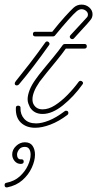

<svg xmlns="http://www.w3.org/2000/svg" viewBox="-74 -554 422 834"><path d="M240 -384Q234 -384 230.5 -389.5Q227 -395 232 -401L303 -478Q308 -483 308 -491Q308 -500 299.5 -507Q291 -514 280 -514Q270 -514 259 -505Q247 -495 222 -467Q197 -439 165 -400Q165 -399 162 -397.5Q159 -396 158 -396H79Q69 -396 69 -406Q69 -416 79 -416H153Q183 -454 208 -481.5Q233 -509 245 -520Q260 -534 280 -534Q300 -534 314 -521.5Q328 -509 328 -492Q328 -477 318 -466Q316 -463 304.5 -450Q293 -437 277 -420Q261 -403 247 -387Q244 -384 240 -384ZM-1 -183Q-10 -183 -10 -192Q-10 -195 -5 -202Q21 -234 55 -278Q89 -322 123 -370Q126 -374 130 -374Q136 -374 139.5 -368.5Q143 -363 139 -358Q105 -310 71 -265.5Q37 -221 8 -187Q4 -183 -1 -183ZM111 -59Q74 -59 56 -88Q52 -96 49 -104.5Q46 -113 46 -123Q46 -140 54.5 -162.5Q63 -185 82 -211Q93 -227 114 -252.5Q135 -278 158.5 -306.5Q182 -335 199 -359Q199 -360 202.5 -361.5Q206 -363 207 -363H293Q303 -363 303 -353Q303 -343 293 -343H212Q195 -319 172.5 -291.5Q150 -264 129.5 -239Q109 -214 98 -199Q81 -174 74 -155.5Q67 -137 67 -123Q67 -108 73 -99Q85 -79 111 -79Q137 -79 164.5 -96.5Q192 -114 219 -141.5Q246 -169 268 -199Q271 -203 276 -203Q281 -203 285 -198Q289 -193 284 -187Q247 -135 200 -97Q153 -59 111 -59ZM79 1Q40 1 16.5 -21.5Q-7 -44 -5 -86Q-5 -95 5 -95Q9 -95 12.5 -92.5Q16 -90 15 -85Q14 -57 31.5 -37.5Q49 -18 83 -18Q107 -18 138.5 -30.5Q170 -43 207 -71Q209 -73 213 -73Q223 -73 223 -63Q223 -58 219 -55Q182 -27 145.5 -13Q109 1 79 1ZM-45 260Q-54 260 -54 250Q-54 241 -46 240Q-11 233 12 212Q35 191 47 165Q59 139 59 118Q59 103 53 93.5Q47 84 34 84Q17 84 8.5 95.5Q0 107 0 118Q0 127 4.5 133Q9 139 18 138H19Q29 138 29 148Q29 158 16 158Q0 158 -10.5 145.5Q-21 133 -21 117Q-21 96 -4 80Q13 64 34 64Q57 64 67.5 79.5Q78 95 78 118Q78 144 64 174.5Q50 205 23.5 228.5Q-3 252 -43 260Z"/></svg>

Font: Neonderthaw
Style: Regular
Weight: 400
Designer: Robert E. Leuschke
Foundry: Robert E. Leuschke
Version: Version 1.010; ttfautohint (v1.8.3)